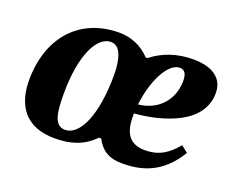

<svg xmlns="http://www.w3.org/2000/svg" viewBox="-87 -624 941 779"><g transform="rotate(20 383.0 -234.0)"><path d="M208 12C274 12 330 -4 376 -52H386C409 -8 442 14 499 14C581 14 667 -7 733 -116L704 -139C665 -91 625 -68 569 -68C514 -68 476 -94 476 -180C476 -184 476 -189 476 -193C593 -203 760 -249 760 -384C760 -466 681 -482 630 -482C557 -482 497 -460 451 -423H443C408 -461 360 -481 310 -481C136 -481 30 -357 30 -175C30 -69 79 12 208 12ZM235 -35C186 -35 181 -98 181 -172C181 -338 230 -434 290 -434C332 -434 347 -379 347 -311C347 -143 301 -35 235 -35ZM479 -233C491 -339 538 -431 588 -431C610 -431 619 -414 619 -386C619 -299 559 -241 479 -233Z"/></g></svg>

Font: STIX Two Text
Style: Bold Italic
Weight: 700
Italic angle: -12°
Designer: Ross Mills, John Hudson & Paul Hanslow, Tiro Typeworks Ltd; with prior portions MicroPress Inc. and Coen Hoffman, Elsevi
Foundry: Tiro Typeworks Ltd
Version: Version 2.13 b171